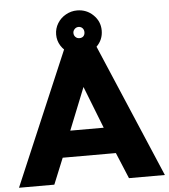

<svg xmlns="http://www.w3.org/2000/svg" viewBox="-67 -953 887 1007"><g transform="rotate(-5 376.0 -450.0)"><path d="M514 -137 571 0H760L460 -705H292L-8 0H178L234 -137ZM375 -497 462 -275H286ZM496 -784Q496 -832 461 -866Q426 -900 376 -900Q345 -900 317 -884.5Q289 -869 272.5 -842Q256 -815 256 -783Q256 -751 272.5 -724.5Q289 -698 317 -682.5Q345 -667 376 -667Q426 -667 461 -701Q496 -735 496 -784ZM405 -783Q405 -770 397.5 -762Q390 -754 376 -754Q364 -754 355.5 -762.5Q347 -771 347 -784Q347 -795 355.5 -804Q364 -813 376 -813Q389 -813 397 -804.5Q405 -796 405 -783Z"/></g></svg>

Font: Geom ExtraBold
Style: Bold
Weight: 800
Version: Version 1.102